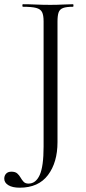

<svg xmlns="http://www.w3.org/2000/svg" viewBox="-66 -645 408 909"><path d="M279.6 -625Q281.8 -625 281.8 -619Q281.8 -613 279.6 -613Q248.2 -613 232.4 -607Q216.6 -601 211.4 -586Q206.2 -571 206.2 -542V28Q206.2 124 161.1 183.8Q116 243.6 27.4 243.6Q-7.2 243.6 -26.5 231.7Q-45.8 219.8 -45.8 201.2Q-45.8 186.4 -37 177.1Q-28.2 167.8 -12.2 167.8Q6.2 167.8 15.6 176.1Q25 184.4 31.3 195.6Q37.6 206.8 45.7 215.5Q53.8 224.2 69 224.2Q103.6 224.2 122 183.5Q140.4 142.8 140.4 49.2V-544Q140.4 -573 133.2 -587.5Q126 -602 105.2 -607.5Q84.4 -613 42 -613Q40 -613 40 -619Q40 -625 42 -625Q71.4 -625 104 -623.5Q136.6 -622 172.2 -622Q204.8 -622 231.5 -623.5Q258.2 -625 279.6 -625Z"/></svg>

Font: Cormorant Infant Light
Style: Regular
Weight: 300
Designer: Christian Thalmann (Catharsis Fonts)
Foundry: Catharsis Fonts
Version: Version 4.001